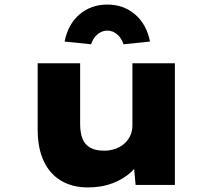

<svg xmlns="http://www.w3.org/2000/svg" viewBox="-20 -810 940 841"><path d="M365 11Q297 11 247.5 -18.5Q198 -48 171.5 -104.5Q145 -161 145 -242V-533H331V-268Q331 -228 341.5 -202Q352 -176 375.5 -163Q399 -150 436 -150Q461 -150 483.5 -157.5Q506 -165 523 -179.5Q540 -194 550 -214.5Q560 -235 560 -261V-533H746V0H574L564 -108L599 -120Q587 -87 555 -57Q523 -27 474.5 -8Q426 11 365 11ZM379 -616 263 -628Q278 -704 328.5 -747Q379 -790 450 -790Q521 -790 571.5 -747Q622 -704 637 -628L521 -616Q512 -644 492.5 -660Q473 -676 450 -676Q427 -676 407.5 -660Q388 -644 379 -616Z"/></svg>

Font: Lexend Mega ExtraBold
Style: Regular
Weight: 800
Designer: Bonnie Shaver-Troup, Thomas Jockin
Foundry: Lexend
Version: Version 1.007